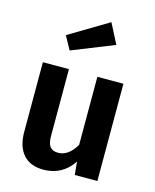

<svg xmlns="http://www.w3.org/2000/svg" viewBox="-124 -911 818 1011"><g transform="rotate(15 285.0 -405.5)"><path d="M356 -827 412 -718 182 -626 142 -699ZM501 -530V0H378L371 -71Q313 16 210 16Q138 16 100 -27.5Q62 -71 62 -149V-530H204V-167Q204 -125 218 -107.5Q232 -90 262 -90Q319 -90 359 -159V-530Z"/></g></svg>

Font: Fira Sans SemiBold
Style: Regular
Weight: 600
Designer: bBox Type GmbH & Carrois Corporate GbR & Edenspiekermann AG
Foundry: bBox Type GmbH & Carrois Corporate GbR & Edenspiekermann AG
Version: Version 4.301;PS 004.301;hotconv 1.0.88;makeotf.lib2.5.64775